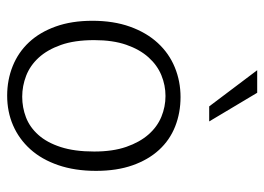

<svg xmlns="http://www.w3.org/2000/svg" viewBox="-121 -609 738 536"><g transform="rotate(90 248.0 -341.0)"><path d="M457 -240Q457 -181 441 -134.5Q425 -88 396.5 -56.5Q368 -25 330 -8.5Q292 8 247 8Q203 8 164.5 -7.5Q126 -23 98 -53Q70 -83 54 -127.5Q38 -172 38 -230Q38 -289 54.5 -335Q71 -381 100 -412.5Q129 -444 168 -460Q207 -476 251 -476Q295 -476 333 -461Q371 -446 398.5 -416Q426 -386 441.5 -342Q457 -298 457 -240ZM403 -235Q403 -287 390 -324.5Q377 -362 355.5 -386.5Q334 -411 306 -422.5Q278 -434 248 -434Q218 -434 190 -422.5Q162 -411 140 -386.5Q118 -362 105 -324.5Q92 -287 92 -235Q92 -180 105.5 -142Q119 -104 141 -80Q163 -56 191.5 -45Q220 -34 250 -34Q280 -34 307.5 -44.5Q335 -55 356.5 -79Q378 -103 390.5 -141.5Q403 -180 403 -235ZM176 -690H239L319 -556H277Z"/></g></svg>

Font: Ek Mukta ExtraLight
Style: Regular
Weight: 275
Designer: Girish Dalvi and Yashodeep Gholap
Foundry: Ek Type
Version: Version 2.538;PS 1.002;hotconv 16.6.51;makeotf.lib2.5.65220;